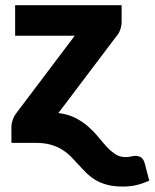

<svg xmlns="http://www.w3.org/2000/svg" viewBox="-20 -538 582 723"><path d="M542 142.5Q515.5 154 492.8 159.2Q470 164.5 442.5 164.5Q407.5 164.5 382.2 157.5Q357 150.5 338 138.8Q319 127 304.2 112.2Q289.5 97.5 275.8 82.2Q262 67 247.5 52.2Q233 37.5 214.5 25.8Q196 14 171.5 7Q147 0 113 0H23V-63Q23 -72.5 28 -87Q33 -101.5 43 -114L261.5 -403.5H37V-518.5H438V-456.5Q438 -440.5 432.5 -425.5Q427 -410.5 418 -401L200 -112.5Q238 -107.5 265.2 -93.2Q292.5 -79 313.2 -60.5Q334 -42 350.2 -22Q366.5 -2 382 14.8Q397.5 31.5 414.2 42.5Q431 53.5 453 53.5Q464.5 53.5 473.8 51.2Q483 49 491.5 49Q500.5 49 510.2 54.2Q520 59.5 525 77Z"/></svg>

Font: Lato 2
Style: Regular
Weight: 900
Designer: Lukasz Dziedzic with Adam Twardoch and Botio Nikoltchev
Foundry: tyPoland Lukasz Dziedzic
Version: Version 2.015; 2015-08-06; http://www.latofonts.com/